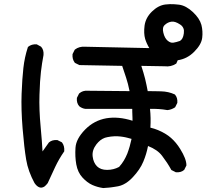

<svg xmlns="http://www.w3.org/2000/svg" viewBox="-20 -864 1040 950"><path d="M150.9 42Q135.3 13.2 124.8 -15.9Q114.3 -44.9 109.4 -74.7Q99.6 -133.3 91.8 -228.5Q84 -324.2 86.9 -399.9Q89.8 -476.1 95.7 -527.8Q101.6 -580.6 117.7 -629.9L118.2 -631.3L119.1 -632.3Q136.7 -646.5 160.6 -644.5H162.1L163.1 -644L182.6 -633.3L183.6 -632.3L184.1 -631.8Q190.9 -624 193.6 -614Q196.3 -604 195.3 -592.3V-591.8Q187.5 -550.8 182.6 -509.3Q180.2 -488.3 178.2 -459.7Q176.3 -431.2 175.3 -395Q172.9 -322.3 181.2 -235.4Q188 -162.1 190.4 -114.7L221.7 -158.7L222.2 -159.2L222.7 -159.7Q238.3 -172.9 263.2 -170.9H264.2L265.1 -170.4L284.7 -160.6L286.1 -159.7L287.1 -158.7Q299.8 -141.6 297.9 -116.7V-115.2L296.9 -113.8Q271.5 -77.1 252.9 -37.6Q233.9 2.4 216.3 41.5L215.8 42V42.5Q207.5 53.2 199.7 59.1Q186.5 67.4 174.3 62.7Q162.1 58.1 151.4 42.5V42ZM490.2 66.4Q462.4 62.5 437 51.3Q411.6 40 388.2 14.6Q364.7 -10.7 357.4 -50.8Q350.6 -89.4 353.5 -132.8Q355 -155.3 366.9 -177.7Q378.9 -200.2 400.9 -222.7Q445.3 -268.1 506.3 -278.8Q535.6 -283.7 567.9 -280.8Q600.1 -277.8 635.7 -266.6Q635.7 -273.9 635.5 -280.8Q635.3 -287.6 635 -294.9Q634.8 -302.2 634.5 -309.8Q634.3 -317.4 634.3 -325.2H403.3H402.8Q385.3 -327.6 372.1 -338.4L371.6 -338.9Q358.4 -354.5 360.4 -378.4V-379.4L360.8 -380.4L370.6 -399.9L371.1 -400.9L372.1 -401.9Q389.6 -417 413.6 -415L621.1 -413.1Q617.2 -432.1 613 -448.7Q608.9 -465.3 604 -479.5Q593.8 -508.8 584.5 -538.1L374 -542H372.6L371.6 -542.5L352.1 -552.2L350.6 -553.2L349.6 -554.2Q336.9 -571.3 338.9 -595.2V-596.2L339.4 -597.2L349.1 -616.7L350.1 -618.2L351.1 -619.1Q361.3 -627 373.8 -630.4Q386.2 -633.8 399.9 -632.8L718.8 -626Q705.1 -648.9 698.2 -671.4Q690.4 -698.7 695.3 -737.3Q700.7 -776.4 731.9 -806.9Q763.2 -837.4 798.3 -841.8Q809.6 -843.3 820.8 -843.5Q832 -843.8 843.5 -843Q855 -842.3 866.2 -840.8Q883.8 -838.4 900.9 -829.1Q918 -819.8 934.6 -804.2Q951.2 -788.6 961.7 -772.7Q972.2 -756.8 976.6 -740.7Q984.4 -709.5 980.5 -677.2Q978.5 -660.2 968.5 -642.8Q958.5 -625.5 940.9 -607.9Q906.2 -572.8 859.4 -565.9L853 -551.3L852.5 -549.8L851.1 -548.8Q825.7 -532.2 794.4 -536.1L679.2 -538.1Q685.1 -520 689.7 -504.4Q694.3 -488.8 698 -474.1Q701.7 -459.5 704.8 -443.8Q708 -428.2 710.9 -413.1Q728 -413.1 744.1 -412.8Q760.3 -412.6 776.9 -412.1Q814 -411.1 844.2 -397L845.2 -396.5L846.2 -395.5Q859.4 -379.9 857.4 -356V-355L856.9 -354L847.2 -334.5L846.2 -333L844.7 -332Q828.1 -321.3 809.1 -319.3H808.6H807.6Q766.1 -326.7 722.2 -325.2Q727.1 -280.3 724.1 -232.4Q743.2 -228 762.2 -220.2Q781.2 -212.4 800.3 -200.7Q814 -192.4 826.4 -181.4Q838.9 -170.4 850.1 -157Q861.3 -143.6 871.6 -127Q902.3 -77.6 902.3 -46.9V-45.4L901.9 -44.4L892.1 -24.9L891.6 -23.4L890.6 -22.9Q882.8 -16.1 872.8 -13.4Q862.8 -10.7 851.1 -11.7H850.1L849.1 -12.2L829.6 -22L827.6 -22.9L827.1 -24.4Q817.4 -42 806.2 -59.1Q794.9 -76.2 782.2 -92.8Q759.8 -123 712.4 -141.6Q708.5 -121.1 702.6 -101.8Q696.8 -82.5 689 -64Q680.7 -43.9 667.5 -24.7Q654.3 -5.4 637.2 12.7Q625.5 25.4 613.5 34.4Q601.6 43.5 589.4 49.3Q577.1 55.2 564.5 57.6Q558.6 58.6 552.7 59.6Q546.9 60.5 540.8 61.5Q534.7 62.5 528.6 63.2Q522.5 64 516.4 64.5Q510.3 64.9 503.9 65.4Q497.6 65.9 491.7 66.4H490.7ZM569.3 -38.1Q583 -53.2 592.8 -69.6Q602.5 -85.9 609.9 -104Q623 -138.7 630.9 -176.8Q625.5 -178.2 620.1 -179.7Q614.7 -181.2 609.4 -182.6Q604 -184.1 598.6 -185.1Q593.3 -186 587.6 -187Q582 -188 576.7 -188.5Q561.5 -190.4 545.2 -189.7Q528.8 -189 511.7 -185.5Q505.4 -184.6 499.3 -182.4Q493.2 -180.2 487.3 -177Q481.4 -173.8 476.3 -169.7Q471.2 -165.5 466.3 -160.6Q461.4 -155.8 457 -149.9Q434.6 -120.6 438.5 -89.8Q441.9 -59.6 460 -41Q478 -23.4 509.8 -23.4Q542 -23.4 569.3 -38.1ZM870.6 -661.6Q877.9 -666 882.8 -675Q887.7 -684.1 889.6 -699.2Q890.6 -706.5 890.1 -712.9Q889.6 -719.2 887.2 -724.6Q884.8 -730 880.9 -734.6Q877 -739.3 870.6 -743.2Q846.2 -759.3 828.6 -756.8Q810.1 -754.4 795.4 -740.7Q781.7 -728.5 788.1 -702.6Q794.4 -675.3 809.6 -662.6Q823.7 -650.9 837.4 -652.8Q853 -655.3 870.6 -661.6Z"/></svg>

Font: NaikaiFont
Style: SemiBold
Weight: 600
Version: Version 1.89